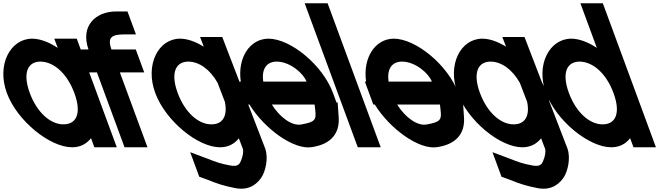

<svg xmlns="http://www.w3.org/2000/svg" viewBox="-154 -849 4024 1172"><path d="M-112.1 -281C-175.6 -453 -91.6 -612 41.4 -613C90.4 -613 145.2 -591.8 198.2 -556.6L177.4 -613H314.4L340.3 -543L435.6 -284.6L436.9 -281L533.1 -20L558.9 50H421.9L401.5 -5.5C374.5 29.4 335.2 50.4 285.9 50C150.8 50 -49.4 -111 -112.1 -281ZM27.9 -281C71.4 -163 153.9 -89 234.3 -90C314.7 -90 343.4 -160.8 301.8 -275.7L299.9 -281C256 -400 175 -472 93.1 -473C12.3 -473 -16 -400 27.9 -281Z M526.1 -547H604.8H674.8L726.4 -407H656.4H577.7L720.4 -20L746.2 50H606.2L580.4 -20L437.7 -407H407.7H337.7L286 -547H356H386.1C334.5 -694.2 433.4 -779 554.2 -779H624.2L675.9 -639H605.9C522.4 -639 501.8 -617.8 526.1 -547Z M793.5 -282C730.4 -453 811.4 -612 944.4 -613C989.9 -613 1040.4 -594.7 1089.9 -563.9L1067.4 -623H1202.8L1229.2 -554L1308.8 -347.4C1321.1 -325.9 1331.5 -304 1339.5 -282C1346.2 -263.7 1351.3 -245.6 1354.9 -227.7L1464.2 56L1464.5 57C1486.3 116 1465.5 198 1443.7 231C1422.9 264 1374.5 318 1280.8 299C1210.2 285 1174.3 273 1112.4 248L1062.3 230L1007 80L1108.6 118C1167.2 141 1191 150 1251.1 161C1294 169 1307.4 157 1316.4 133L1316.9 132C1327.6 108 1334.2 75 1327.9 58L1303.9 -4.8C1276.9 29.7 1237.9 50.4 1188.9 50C1053.8 50 856.6 -111 793.5 -282ZM930.5 -282C974.4 -163 1056.9 -89 1137.3 -90C1205.5 -90 1236.5 -141 1218.7 -227.3L1174.2 -343.5C1128.5 -424.6 1062.6 -472.2 996.1 -473C915.3 -473 887 -400 930.5 -282Z M1452.7 -351H1717.1C1699 -400 1618 -472 1536.1 -473C1472.6 -473 1442.1 -428 1452.7 -351ZM1368.6 -211H1359.7L1333.9 -281L1308.1 -351H1315.8C1294.7 -494.4 1369.6 -612.1 1484.4 -613C1619.6 -613 1815.8 -452 1878.8 -281L1900.2 -223H1907.2L1913.4 -133C1919.8 -37 1869 31 1750.7 49C1639.3 68 1459.5 -63.3 1368.6 -211ZM1766.5 -211H1505.2C1555.2 -131 1628.8 -79.5 1683.6 -89H1684.5C1768.2 -104 1777 -117 1770.8 -173Z M1731.6 -759 1705.8 -829H1845.8L1871.6 -759L2144.1 -20L2169.9 50H2029.9L2004.1 -20Z M2217.7 -351H2482.1C2464 -400 2383 -472 2301.1 -473C2237.6 -473 2207.1 -428 2217.7 -351ZM2133.6 -211H2124.7L2098.9 -281L2073.1 -351H2080.8C2059.7 -494.4 2134.6 -612.1 2249.4 -613C2384.6 -613 2580.8 -452 2643.8 -281L2665.2 -223H2672.2L2678.4 -133C2684.8 -37 2634 31 2515.7 49C2404.3 68 2224.5 -63.3 2133.6 -211ZM2531.5 -211H2270.2C2320.2 -131 2393.8 -79.5 2448.6 -89H2449.5C2533.2 -104 2542 -117 2535.8 -173Z M2638.5 -282C2575.4 -453 2656.4 -612 2789.4 -613C2834.9 -613 2885.4 -594.7 2934.9 -563.9L2912.4 -623H3047.8L3074.2 -554L3153.8 -347.4C3166.1 -325.9 3176.5 -304 3184.5 -282C3191.2 -263.7 3196.3 -245.6 3199.9 -227.7L3309.2 56L3309.5 57C3331.3 116 3310.5 198 3288.7 231C3267.9 264 3219.5 318 3125.8 299C3055.2 285 3019.3 273 2957.4 248L2907.3 230L2852 80L2953.6 118C3012.2 141 3036 150 3096.1 161C3139 169 3152.4 157 3161.4 133L3161.9 132C3172.6 108 3179.2 75 3172.9 58L3148.9 -4.8C3121.9 29.7 3082.9 50.4 3033.9 50C2898.8 50 2701.6 -111 2638.5 -282ZM2775.5 -282C2819.4 -163 2901.9 -89 2982.3 -90C3050.5 -90 3081.5 -141 3063.7 -227.3L3019.2 -343.5C2973.5 -424.6 2907.6 -472.2 2841.1 -473C2760.3 -473 2732 -400 2775.5 -282Z M3178.5 -282C3115.4 -453 3199.4 -612 3332.4 -613C3381.4 -613 3436.2 -591.8 3489.2 -556.7L3414.6 -759L3388.8 -829H3525.8L3551.6 -759L3726.2 -285.6L3727.5 -282L3824.1 -20L3849.9 50H3712.9L3692.5 -5.5C3665.5 29.4 3626.2 50.4 3576.9 50C3441.8 50 3241.6 -111 3178.5 -282ZM3318.5 -282C3362.4 -163 3444.9 -89 3525.3 -90C3605.7 -90 3634.4 -160.8 3592.5 -276.6L3590.5 -282C3547 -400 3466 -472 3384.1 -473C3303.3 -473 3275 -400 3318.5 -282Z"/></svg>

Font: Nordica Plus
Style: NordicaClassicRgCondOpObl
Weight: 500
Version: Version 1.01